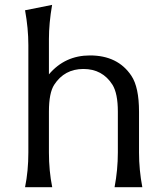

<svg xmlns="http://www.w3.org/2000/svg" viewBox="-20 -777 695 797"><path d="M84 0Q97.7 -66.9 97.7 -144V-589.8Q97.7 -659.2 84 -734.4L196.3 -756.8Q183.1 -680.7 183.1 -614.7V-468.3Q249.5 -546.9 353.5 -546.9Q469.2 -546.9 525.4 -462.4Q557.1 -415 557.1 -313V-143.6Q557.1 -71.8 570.8 0H455.6Q469.2 -72.3 469.2 -144V-313.5Q469.2 -389.2 446.8 -425.3Q405.3 -490.7 326.2 -490.7Q247.6 -490.7 205.1 -425.3Q183.1 -391.6 183.1 -313.5V-144Q183.1 -67.4 196.8 0Z"/></svg>

Font: Classica
Style: Book
Weight: 400
Designer: Wojciech Kalinowski "wmk69" (wmk69@o2.pl)
Foundry: Wojciech Kalinowski "wmk69" (wmk69@o2.pl)
Version: Version 2.1.1; 2021-05-14